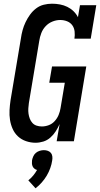

<svg xmlns="http://www.w3.org/2000/svg" viewBox="-20 -763 540 1037"><path d="M172 8Q146 8 121 -0.5Q96 -9 77.5 -26Q59 -43 48.5 -66.5Q38 -90 34 -115.5Q30 -141 31.5 -168Q33 -195 37 -222L93 -556Q96 -578 102 -600Q108 -622 118 -643Q128 -664 142 -683.5Q156 -703 175 -717.5Q194 -732 216.5 -737.5Q239 -743 261 -743Q283 -743 304 -739Q325 -735 343.5 -726Q362 -717 377 -702.5Q392 -688 401 -670L412 -735H500L470 -554H382Q385 -573 383 -592.5Q381 -612 370.5 -626.5Q360 -641 342.5 -648Q325 -655 305 -655Q284 -655 263 -646.5Q242 -638 226.5 -621.5Q211 -605 203 -584Q195 -563 192 -542L136 -207Q134 -193 133 -178Q132 -163 134 -149Q136 -135 141 -122Q146 -109 155 -99Q164 -89 177.5 -84.5Q191 -80 206 -80Q225 -80 243.5 -87Q262 -94 275.5 -109Q289 -124 296.5 -142Q304 -160 307 -179L330 -316H246L261 -404H446L379 0H286L302 -93Q293 -73 281 -54Q269 -35 252 -20Q235 -5 214 1.5Q193 8 172 8ZM172 254 133 211Q148 199 159.5 185Q171 171 180 155Q172 153 165.5 147.5Q159 142 156 135Q153 128 152.5 119.5Q152 111 153 103Q155 92 160 81Q165 70 174 62.5Q183 55 194.5 51.5Q206 48 217 48Q228 48 238 51.5Q248 55 254.5 62.5Q261 70 262.5 81Q264 92 262 103Q259 124 251.5 145Q244 166 232.5 185.5Q221 205 205.5 222.5Q190 240 172 254Z"/></svg>

Font: Iosevka Slab Semibold
Style: Italic
Weight: 600
Italic angle: -9°
Monospace: yes
Designer: Belleve Invis
Foundry: Belleve Invis
Version: Version 11.1.1; ttfautohint (v1.8.3)